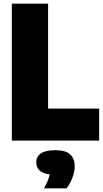

<svg xmlns="http://www.w3.org/2000/svg" viewBox="-20 -760 558 1038"><path d="M44 0V-740H240V-173H516V0ZM218 258Q230.5 235 238 217.2Q245.5 199.5 249 183Q211 178.5 193.5 161.2Q176 144 176 118Q176 87 200.8 69.5Q225.5 52 280 52Q335 52 359.5 74.8Q384 97.5 384 139Q384 169 371 202.2Q358 235.5 340 258Z"/></svg>

Font: Encode Sans Cnd Black
Style: Regular
Weight: 900
Width: 3
Designer: Multiple Designers
Foundry: Impallari Type
Version: Version 3.002; ttfautohint (v1.8.3) -l 8 -r 50 -G 200 -x 14 